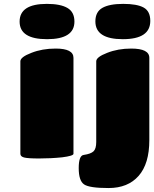

<svg xmlns="http://www.w3.org/2000/svg" viewBox="-20 -805 787 980"><path d="M355 -509.8V-20Q355 -9.3 296.9 -2Q239.7 3.9 179.2 3.9Q121.6 3.9 102.8 -1.2Q84 -6.3 84 -20V-492.2Q84 -513.7 140.1 -535.2Q195.3 -557.1 264.2 -557.1Q355 -557.1 355 -509.8ZM219.2 -785.2Q288.6 -785.2 324.2 -764.4Q359.9 -743.7 359.9 -694.8Q359.9 -605 220.2 -605Q80.1 -605 80.1 -694.8Q80.1 -785.2 219.2 -785.2ZM407.2 -14.2Q443.8 -19.5 457.5 -32.7Q471.2 -45.9 471.2 -80.1V-492.2Q471.2 -513.7 526.9 -535.2Q582 -557.1 649.9 -557.1Q742.2 -557.1 742.2 -509.8V-89.8Q742.2 30.8 687.5 92.8Q632.8 154.8 534.2 154.8Q436 154.8 409.2 136.2Q381.8 117.7 381.8 53.2Q381.8 -11.2 407.2 -14.2ZM466.8 -695.8Q466.8 -744.6 502.7 -764.9Q538.6 -785.2 608.9 -785.2Q679.7 -785.2 713.4 -766.4Q747.1 -747.6 747.1 -698.2Q747.1 -605 606.9 -605Q466.8 -605 466.8 -695.8Z"/></svg>

Font: GGS TheRock Black
Style: Regular
Weight: 900
Designer: Rodrigo Fuenzalida (2012); Goodgame Studios (2014)
Foundry: Rodrigo Fuenzalida,2012;  GGS,2014
Version: Version 1.002 | FøM Mod